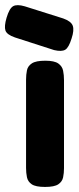

<svg xmlns="http://www.w3.org/2000/svg" viewBox="-66 -730 311 759"><path d="M112 9Q75 9 59.5 -1.5Q44 -12 40.5 -29.5Q37 -47 37 -66V-415Q37 -435 40.5 -452Q44 -469 60 -479.5Q76 -490 113 -490Q149 -490 164.5 -479Q180 -468 183.5 -450.5Q187 -433 187 -413V-65Q187 -46 183.5 -29Q180 -12 164.5 -1.5Q149 9 112 9ZM148 -532 -7 -582Q-39 -593 -44.5 -609.5Q-50 -626 -40 -660Q-29 -697 -14 -705.5Q1 -714 32 -705L184 -657Q215 -646 221.5 -628.5Q228 -611 217 -578Q206 -542 192 -533.5Q178 -525 148 -532Z"/></svg>

Font: Fredoka SemiBold
Style: Regular
Weight: 600
Designer: Ben Nathan
Foundry: Milena B. Brandão, Ben Nathan
Version: Version 2.001